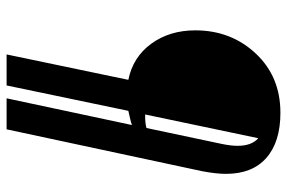

<svg xmlns="http://www.w3.org/2000/svg" viewBox="-164 -625 870 582"><g transform="rotate(90 271.0 -334.0)"><path d="M422 -619Q422 -640 416.5 -655.5Q411 -671 399 -682L327 -339H333Q343 -339 352 -340Q361 -341 368 -343L416 -570Q419 -584 420.5 -596.5Q422 -609 422 -619ZM359 -299Q351 -296 342 -294Q333 -292 316 -288L239 81H145L222 -288Q153 -302 112.5 -357.5Q72 -413 72 -491Q72 -599 142 -674Q212 -749 322 -749Q410 -749 458.5 -706.5Q507 -664 507 -584Q507 -569 505 -551Q503 -533 499 -512L372 81H278Z"/></g></svg>

Font: Galada
Style: Regular
Weight: 400
Designer: Latin by Pablo Impallari, Bengali by Jeremie Hornus, Yoann Minet, and Juan Bruce
Foundry: black foundry
Version: Version 1.261;PS 1.261;hotconv 1.0.86;makeotf.lib2.5.63406